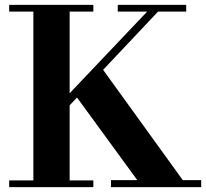

<svg xmlns="http://www.w3.org/2000/svg" viewBox="-20 -774 852 794"><path d="M18 0V-28H118V-726H18V-754H366V-726H268V-28H366V0ZM439 0V-29H812V0ZM558 -15 288 -385 403 -490 746 -15ZM244 -313V-363L598 -736H643ZM467 -726V-754H750V-726Z"/></svg>

Font: Libre Bodoni SemiBold
Style: Regular
Weight: 600
Designer: Pablo Impallari, Rodrigo Fuenzalida
Foundry: Impallari Type
Version: Version 2.005;gftools[0.9.23]